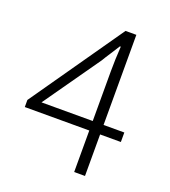

<svg xmlns="http://www.w3.org/2000/svg" viewBox="-120 -728 723 817"><g transform="rotate(20 241.0 -319.5)"><path d="M452 -231V-188H358V0H309V-188H17V-220L309 -639H358V-231ZM77 -231H309V-456Q309 -509 313 -569H309Q300 -554 282.5 -527.5Q265 -501 257 -487Z"/></g></svg>

Font: Assistant Light
Style: Regular
Weight: 300
Designer: Hebrew By Ben Nathan, Latin by Paul Hunt
Version: Version 2.001;PS 002.001;hotconv 1.0.88;makeotf.lib2.5.64775